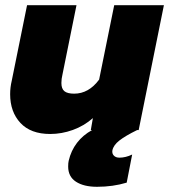

<svg xmlns="http://www.w3.org/2000/svg" viewBox="-20 -500 650 738"><path d="M610 -480 513 0H507Q462 22 439 40Q416 58 412 78Q410 90 417.5 98Q425 106 439 106Q463 106 488 94L467 202Q414 218 353 218Q302 218 272 198.5Q242 179 242 140Q242 126 244 118Q253 79 276 49Q299 19 334 0H329L337 -46Q303 -16 260 -0.5Q217 15 173 15Q98 15 58.5 -27.5Q19 -70 19 -138Q19 -164 25 -189L84 -480H274L220 -213Q216 -197 216 -181Q216 -159 227.5 -149.5Q239 -140 265 -140Q321 -140 361 -194L419 -480Z"/></svg>

Font: Readiness ExtraBold
Style: Italic
Weight: 800
Italic angle: -12°
Designer: Katatrad Team
Foundry: CadsonDemak
Version: Version 1.00;January 16, 2020;FontCreator 12.0.0.2550 64-bit